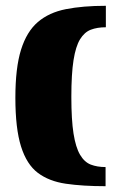

<svg xmlns="http://www.w3.org/2000/svg" viewBox="-20 -553 421 662"><path d="M345 -459Q315 -459 293 -450.5Q271 -442 256 -417.5Q241 -393 233.5 -345.5Q226 -298 226 -219Q226 -140 233.5 -92.5Q241 -45 256 -19.5Q271 6 293 14.5Q315 23 344 23V89Q265 89 207 80.5Q149 72 110.5 43Q72 14 52.5 -48Q33 -110 33 -216Q33 -319 52.5 -381.5Q72 -444 110.5 -477Q149 -510 207.5 -521.5Q266 -533 345 -533Z"/></svg>

Font: Genos Thin ExtraBold
Style: Regular
Weight: 800
Version: Version 1.010